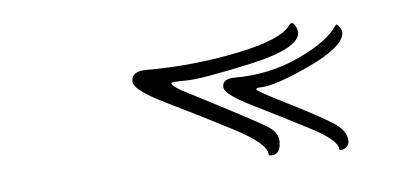

<svg xmlns="http://www.w3.org/2000/svg" viewBox="-29 -228 624 288"><g transform="rotate(-5 283.0 -84.0)"><path d="M384 -7Q384 13 370 13Q366 13 366 11Q366 -5 317 -30.5Q268 -56 219.5 -79.5Q171 -103 172 -116Q172 -131 194 -131Q265 -131 333 -145Q401 -159 414 -180Q416 -182 418 -182Q420 -182 423 -177Q426 -172 426 -167Q425 -143 350 -126.5Q275 -110 252.5 -110Q230 -110 230 -108Q230 -104 244 -96Q353 -40 368.5 -30Q384 -20 384 -7ZM487 2Q487 7 483 10.5Q479 14 475.5 14Q472 14 472 12Q472 -1 430.5 -22.5Q389 -44 347.5 -64.5Q306 -85 307 -96Q307 -108 326 -108Q378 -108 423 -129Q468 -150 482 -172L484 -174Q486 -174 489 -169.5Q492 -165 492 -161Q491 -140 437.5 -115Q384 -90 362 -90Q356 -90 356 -87.5Q356 -85 401 -62.5Q446 -40 466.5 -27Q487 -14 487 2Z"/></g></svg>

Font: Mrs Saint Delafield
Style: Regular
Weight: 400
Designer: Alejandro Paul
Foundry: Alejandro Paul
Version: Version 1.000